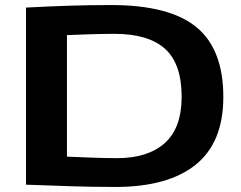

<svg xmlns="http://www.w3.org/2000/svg" viewBox="-20 -730 953 760"><path d="M437 10Q341 10 255 7Q169 4 83 1V-700Q177 -705 256 -707.5Q335 -710 420 -710Q651 -710 757.5 -622.5Q864 -535 864 -346Q864 -166 754.5 -78Q645 10 437 10ZM444 -104Q565 -104 632 -163.5Q699 -223 699 -347Q699 -478 633 -537Q567 -596 434 -596Q390 -596 338.5 -594.5Q287 -593 245 -591V-110Q290 -108 344 -106Q398 -104 444 -104Z"/></svg>

Font: Georama Extended SemiBold
Style: Regular
Weight: 600
Width: 7
Designer: Jean-Baptiste Levee
Foundry: Production Type
Version: Version 1.000